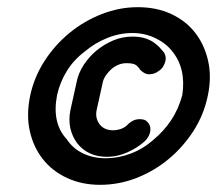

<svg xmlns="http://www.w3.org/2000/svg" viewBox="-20 -581 605 535"><path d="M364 -561Q416 -561 457 -542Q498 -523 524 -489.5Q550 -456 560 -411Q570 -366 559 -314Q548 -261 519 -216Q490 -171 449.5 -137.5Q409 -104 360 -85Q311 -66 259 -66Q208 -66 167 -85Q126 -104 99.5 -137.5Q73 -171 63 -216Q53 -261 64 -314Q75 -366 104 -411Q133 -456 174 -489.5Q215 -523 264 -542Q313 -561 364 -561ZM349 -489Q313 -489 278.5 -475Q244 -461 217 -438Q186 -415 166.5 -383.5Q147 -352 139 -316Q124 -238 166 -193Q183 -167 211.5 -153.5Q240 -140 275 -140Q309 -140 344 -153Q379 -166 408 -192Q436 -215 456.5 -245.5Q477 -276 488 -316Q499 -390 460 -438Q442 -461 412.5 -475Q383 -489 349 -489ZM338 -236Q352 -249 369 -249Q385 -249 391 -241Q402 -230 398 -212Q395 -199 384 -188Q363 -169 335 -156.5Q307 -144 278 -144Q225 -144 195 -182Q181 -201 176 -224Q171 -247 176 -273L193 -350Q198 -377 213.5 -400.5Q229 -424 250 -441Q271 -458 296 -468.5Q321 -479 349 -479Q369 -479 383.5 -474.5Q398 -470 408 -463Q418 -456 424.5 -449Q431 -442 436 -436Q444 -425 441 -411Q439 -403 434.5 -395.5Q430 -388 422 -383Q417 -379 410 -376.5Q403 -374 396 -374Q388 -374 381.5 -378Q375 -382 370 -387Q368 -392 360.5 -398.5Q353 -405 333 -405Q310 -405 291 -389Q282 -381 275 -371Q268 -361 266 -350L249 -273Q245 -251 258 -234Q271 -218 295 -218Q306 -218 317.5 -222Q329 -226 338 -236Z"/></svg>

Font: VDS
Style: Bold Italic
Weight: 700
Designer: artmaker
Foundry: artmaker
Version: Version 1.000 2009 initial release